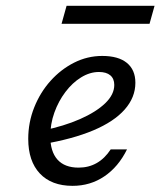

<svg xmlns="http://www.w3.org/2000/svg" viewBox="-20 -614 555 646"><path d="M224.2 11.3Q153.2 11.3 114.1 -30.2Q75 -71.8 75 -146.8Q75 -202.4 95.2 -252.8Q115.3 -303.2 150 -341.9Q184.7 -380.6 229.4 -403.2Q274.2 -425.8 324.2 -425.8Q378.2 -425.8 406.9 -402.4Q435.5 -379 435.5 -335.5Q435.5 -286.3 399.6 -245.6Q363.7 -204.8 294 -175.4Q224.2 -146 123.4 -129L124.2 -175Q195.2 -189.5 249.2 -213.3Q303.2 -237.1 333.9 -266.5Q364.5 -296 364.5 -328.2Q364.5 -349.2 351.2 -360.5Q337.9 -371.8 312.9 -371.8Q282.3 -371.8 252.8 -353.6Q223.4 -335.5 200 -304.4Q176.6 -273.4 162.9 -235.1Q149.2 -196.8 149.2 -155.6Q149.2 -104 173.4 -77Q197.6 -50 244.4 -50Q278.2 -50 305.2 -65.3Q332.3 -80.6 352.4 -111.3H407.3Q378.2 -52.4 331 -20.6Q283.9 11.3 224.2 11.3ZM187.1 -533.9 204 -594.4H500L483.1 -533.9Z"/></svg>

Font: Playfair 5pt SemiExpanded Light
Style: Italic
Weight: 300
Width: 6
Italic angle: -15.6°
Designer: Claus Eggers Sørensen
Foundry: Claus Eggers Sørensen
Version: Version 2.203